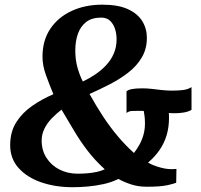

<svg xmlns="http://www.w3.org/2000/svg" viewBox="-20 -772 841 802"><path d="M283.5 10Q212 10 152.8 -10.2Q93.5 -30.5 58 -69.8Q22.5 -109 22.5 -165.5Q22.5 -221.5 48 -261.5Q73.5 -301.5 114.8 -330Q156 -358.5 203 -378.5Q187 -417 172.2 -457.5Q157.5 -498 157.5 -535Q157.5 -603 190 -651.5Q222.5 -700 279 -726.2Q335.5 -752.5 407.5 -752.5Q473.5 -752.5 514.2 -733.8Q555 -715 574.2 -683.8Q593.5 -652.5 593.5 -614Q593.5 -567.5 572.2 -531.8Q551 -496 515.8 -468.8Q480.5 -441.5 438.2 -419.8Q396 -398 354 -379.5Q381 -330.5 410.2 -286Q439.5 -241.5 471.8 -203.2Q504 -165 539.5 -133Q552 -149 562.5 -167.8Q573 -186.5 579.2 -208.8Q585.5 -231 585.5 -255.5Q585.5 -273 584 -285.5Q582.5 -298 580.5 -308.5Q576 -309 572.2 -309Q568.5 -309 563.5 -309Q543.5 -309 531 -308.5Q518.5 -308 508.5 -300V-390.5Q515.5 -397 531.2 -400Q547 -403 574.5 -403Q593.5 -403 613.5 -400.8Q633.5 -398.5 654.5 -396Q675.5 -393.5 698.5 -393.5Q725.5 -393.5 745 -396Q764.5 -398.5 780 -408V-313Q766 -305 747 -302Q728 -299 711.5 -299Q706 -299 698.5 -299.2Q691 -299.5 685 -300Q685.5 -295.5 685.8 -290.5Q686 -285.5 686 -280Q686 -241 676 -207.2Q666 -173.5 646.2 -145Q626.5 -116.5 598.5 -93Q616.5 -81.5 650.8 -72Q685 -62.5 717 -66.5L716 -8.5Q698.5 -2.5 681 1.2Q663.5 5 642.5 6.5Q621.5 8 593 8Q558 8 528.5 -1.5Q499 -11 474.5 -24.5Q446 -10.5 413.2 -3.2Q380.5 4 347.5 7Q314.5 10 283.5 10ZM304 -46.5Q324.5 -46.5 345.5 -48.2Q366.5 -50 385.5 -54.2Q404.5 -58.5 417.5 -65Q375 -104 344.8 -143.8Q314.5 -183.5 289.5 -225.8Q264.5 -268 237 -314Q216 -298 196.8 -278.2Q177.5 -258.5 165.8 -235Q154 -211.5 154 -185Q154 -144 174.2 -112.5Q194.5 -81 228.5 -63.8Q262.5 -46.5 304 -46.5ZM326 -431.5Q352.5 -444 377.8 -461Q403 -478 423.2 -499.5Q443.5 -521 455.2 -548Q467 -575 467 -608Q467 -630.5 460.5 -651Q454 -671.5 440 -685Q426 -698.5 402.5 -698.5Q363.5 -698.5 339.8 -680Q316 -661.5 305.2 -630.2Q294.5 -599 294.5 -561Q294.5 -521 304.2 -487.8Q314 -454.5 326 -431.5Z"/></svg>

Font: Merriweather
Style: Bold Italic
Weight: 700
Italic angle: -7.8°
Version: Version 2.101